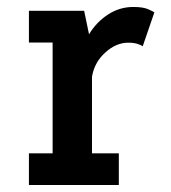

<svg xmlns="http://www.w3.org/2000/svg" viewBox="-20 -531 490 551"><path d="M63 0V-91H131V-409H63V-500H221.5L235.5 -432.5Q256.5 -467.5 289.8 -489.2Q323 -511 362.5 -511Q390 -511 404.5 -504.8Q419 -498.5 423 -495.5L389.5 -398Q386.5 -401 375.5 -404.8Q364.5 -408.5 348 -408.5Q313 -408.5 281.8 -380Q250.5 -351.5 244 -310.5V-91H321V0Z"/></svg>

Font: Trispace Condensed Medium
Style: Regular
Weight: 500
Width: 3
Designer: Tyler Finck
Foundry: Etcetera Type Company
Version: Version 1.210; ttfautohint (v1.8.3)